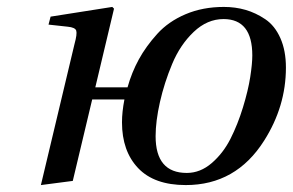

<svg xmlns="http://www.w3.org/2000/svg" viewBox="-20 -522 845 554"><path d="M98 12 195 -395Q203 -424 200 -433.5Q197 -443 175 -445L120 -451L126 -474L304 -502L309 -497L255 -270H348Q360 -313 380.5 -350.5Q401 -388 433.5 -424Q466 -460 515.5 -481Q565 -502 626 -502Q659 -502 688.5 -493.5Q718 -485 745.5 -466.5Q773 -448 789 -412Q805 -376 805 -327Q805 -215 742 -116Q661 12 516 12Q425 12 378.5 -37Q332 -86 332 -169Q332 -199 339 -235H246L190 0ZM429 -129Q429 -23 519 -23Q558 -23 591 -51.5Q624 -80 645 -121.5Q666 -163 681 -212Q696 -261 702 -299.5Q708 -338 708 -362Q708 -467 625 -467Q578 -467 539 -430Q500 -393 477 -338Q454 -283 441.5 -227.5Q429 -172 429 -129Z"/></svg>

Font: Heuristica
Style: Italic
Weight: 400
Italic angle: -13°
Version: Version 1.0.2